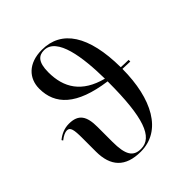

<svg xmlns="http://www.w3.org/2000/svg" viewBox="-212 -907 1054 1054"><g transform="rotate(-45 315.5 -380.0)"><path d="M273 10C436 10 522 -152 523 -383C542 -382 562 -382 582 -381V-394C561 -394 542 -395 523 -396C521 -643 437 -770 284 -770C178 -770 123 -708 123 -629C123 -506 205 -421 417 -392V-387C417 -114 376 0 285 0C225 0 201 -37 201 -139V-254C201 -337 177 -378 102 -378C65 -378 34 -363 10 -343L15 -335C37 -353 56 -360 68 -360C94 -360 99 -335 99 -269V-165C99 -51 154 10 273 10ZM222 -657C222 -738 251 -760 291 -760C391 -760 415 -581 417 -413C275 -450 222 -538 222 -657Z"/></g></svg>

Font: Noto Serif Display Condensed Medium
Style: Regular
Weight: 500
Width: 3
Designer: Monotype Design Team
Foundry: Monotype Imaging Inc.
Version: Version 2.009